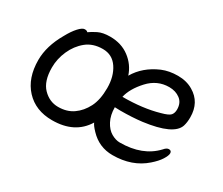

<svg xmlns="http://www.w3.org/2000/svg" viewBox="-93 -722 1134 976"><g transform="rotate(30 474.0 -234.0)"><path d="M435 -258Q435 -326 404 -372.5Q373 -419 317 -419Q259 -419 220.5 -387.5Q182 -356 160.5 -307.5Q139 -259 139 -208Q139 -128 177 -89Q215 -50 266 -50Q317 -50 353.5 -75.5Q390 -101 412.5 -145Q435 -189 435 -258ZM524 -258Q644 -258 734 -284Q776 -295 786.5 -307.5Q797 -320 797 -341Q797 -380 770.5 -400Q744 -420 706 -420Q636 -420 586 -365.5Q536 -311 524 -258ZM628 24Q549 24 494 -34Q470 -59 465 -73Q406 24 273 24Q176 24 118 -38.5Q60 -101 60 -207Q60 -289 111 -377Q131 -414 152 -437Q173 -460 187 -460Q200 -460 205 -453Q221 -465 248 -478.5Q275 -492 318 -492Q384 -492 431 -456.5Q478 -421 496 -366Q538 -438 624 -475Q665 -492 716 -492Q767 -492 805 -469Q875 -428 875 -340Q875 -310 868 -288Q846 -221 676 -199Q619 -192 549 -192L517 -193Q517 -147 534.5 -113.5Q552 -80 578 -65Q604 -50 628 -50Q761 -50 835 -129Q849 -146 862 -146Q878 -146 878 -130Q878 -117 863 -93Q848 -69 817 -42Q742 24 628 24Z"/></g></svg>

Font: LXGW WenKai Lite
Style: Bold
Weight: 700
Designer: LXGW / Fontworks Inc.
Foundry: LXGW / Fontworks Inc.
Version: Version 1.330;April 28, 2024